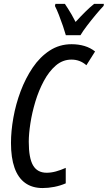

<svg xmlns="http://www.w3.org/2000/svg" viewBox="-20 -951 551 981"><path d="M197.8 9.8Q144.5 9.8 108.4 -16.4Q72.3 -42.5 54.2 -93.8Q36.1 -145 36.1 -220.7Q36.1 -280.8 48.3 -349.6Q60.5 -418.5 85.4 -484.9Q110.4 -551.3 147.2 -605.7Q184.1 -660.2 233.9 -692.6Q283.7 -725.1 345.7 -725.1Q380.9 -725.1 411.4 -716.1Q441.9 -707 465.8 -688L421.4 -617.7Q404.8 -632.3 385.7 -639.4Q366.7 -646.5 345.2 -646.5Q300.3 -646.5 265.1 -616.2Q230 -585.9 203.9 -537.1Q177.7 -488.3 160.6 -431.6Q143.6 -375 135.3 -320.8Q127 -266.6 127 -226.6Q127 -143.6 148.9 -106Q170.9 -68.4 218.3 -68.4Q241.2 -68.4 265.4 -75Q289.6 -81.5 315.9 -93.3V-14.2Q287.6 -2 257.1 3.9Q226.6 9.8 197.8 9.8ZM316.4 -771Q311.5 -789.1 301.8 -817.6Q292 -846.2 281 -874.5Q270 -902.8 260.7 -920.4L263.2 -931.2H311.5Q318.4 -921.4 327.1 -907.5Q335.9 -893.6 345.9 -876.5Q356 -859.4 366.2 -838.9Q392.1 -867.2 415.8 -890.6Q439.5 -914.1 460.9 -931.2H510.7L509.3 -920.9Q493.2 -904.3 469.7 -876.2Q446.3 -848.1 424.3 -819.3Q402.3 -790.5 391.1 -771Z"/></svg>

Font: Open Sans Condensed Medium
Style: Italic
Weight: 500
Width: 3
Italic angle: -12°
Designer: Monotype Design Team
Foundry: Monotype Imaging Inc.
Version: Version 3.000